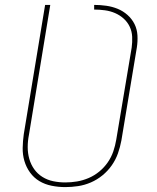

<svg xmlns="http://www.w3.org/2000/svg" viewBox="-20 -755 640 783"><path d="M246 8Q218 8 190.5 2.5Q163 -3 140.5 -16.5Q118 -30 102.5 -51.5Q87 -73 79.5 -98.5Q72 -124 72.5 -152Q73 -180 77 -208L164 -735H185L98 -205Q93 -180 93 -155Q93 -130 99.5 -107Q106 -84 119.5 -65Q133 -46 153 -33.5Q173 -21 197 -16Q221 -11 246 -11Q270 -11 294 -15Q318 -19 341.5 -29Q365 -39 385 -55.5Q405 -72 419.5 -93Q434 -114 442 -137.5Q450 -161 454 -185L517 -561Q520 -583 519 -605Q518 -627 509 -646Q500 -665 484.5 -679Q469 -693 449.5 -701.5Q430 -710 408 -713Q386 -716 364 -716V-735Q389 -735 413.5 -731.5Q438 -728 460 -719Q482 -710 500 -694Q518 -678 528.5 -657Q539 -636 540.5 -611Q542 -586 538 -561L475 -182Q470 -155 461 -129.5Q452 -104 436 -81Q420 -58 398 -40Q376 -22 350.5 -11Q325 0 298.5 4Q272 8 246 8Z"/></svg>

Font: Iosevka Curly Thin Extended
Style: Italic
Weight: 100
Width: 7
Italic angle: -9°
Monospace: yes
Designer: Belleve Invis
Foundry: Belleve Invis
Version: Version 11.1.0; ttfautohint (v1.8.3)